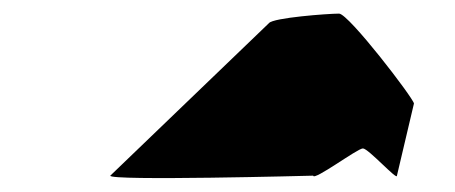

<svg xmlns="http://www.w3.org/2000/svg" viewBox="-20 -822 669 282"><path d="M142 -564C139 -556 440 -564 440 -564C441 -556 505 -604 513 -604C521 -604 564 -556 563 -564L588 -670C587 -678 492 -802 478 -802C462 -802 381 -796 375 -788Z"/></svg>

Font: Ampere
Style: SuExtIta
Weight: 400
Version: Version 1